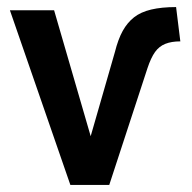

<svg xmlns="http://www.w3.org/2000/svg" viewBox="-20 -523 542 543"><path d="M179 0 8 -494H133L246 -105H227L305 -376Q314 -412 327 -435.5Q340 -459 359 -474Q378 -489 407.5 -496Q437 -503 478 -503L490 -406Q465 -406 447.5 -399Q430 -392 418.5 -376Q407 -360 397 -330L289 0Z"/></svg>

Font: Nunito Sans 10pt Condensed
Style: Bold
Weight: 700
Width: 3
Designer: Vernon Adams
Foundry: Vernon Adams
Version: Version 3.101;gftools[0.9.27]